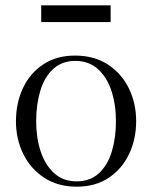

<svg xmlns="http://www.w3.org/2000/svg" viewBox="-20 -692 572 722"><path d="M262 -483Q334 -483 385.5 -449.5Q437 -416 464.5 -360Q492 -304 492 -236Q492 -169 465.5 -113Q439 -57 389 -23.5Q339 10 268 10Q198 10 146.5 -23.5Q95 -57 67.5 -113Q40 -169 40 -236Q40 -304 66 -360Q92 -416 142 -449.5Q192 -483 262 -483ZM268 -10Q319 -10 352 -40.5Q385 -71 400.5 -122.5Q416 -174 416 -236Q416 -299 399 -350.5Q382 -402 348 -432.5Q314 -463 263 -463Q213 -463 180 -432.5Q147 -402 131.5 -350.5Q116 -299 116 -236Q116 -174 133 -122.5Q150 -71 184 -40.5Q218 -10 268 -10ZM135 -609V-672H396V-609Z"/></svg>

Font: Gilda Display
Style: Regular
Weight: 400
Designer: Eduardo Rodriguez Tunni
Foundry: Eduardo Rodriguez Tunni
Version: Version 1.002; ttfautohint (v1.8.4.7-5d5b);gftools[0.9.22]